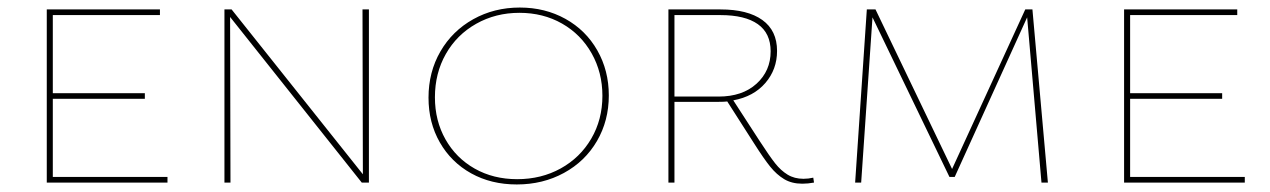

<svg xmlns="http://www.w3.org/2000/svg" viewBox="-20 -484 3367 509"><path d="M424 -15V0H104V-459H404V-444H120V-237H364V-222H120V-15Z M958 -459V0H939L590 -439L591 0H575V-459H594L942 -22L941 -459Z M1116 -225Q1116 -293 1147.5 -347.5Q1179 -402 1234.5 -433Q1290 -464 1358 -464Q1425 -464 1479 -434Q1533 -404 1563.5 -350.5Q1594 -297 1594 -231Q1594 -164 1562.5 -110Q1531 -56 1475 -25.5Q1419 5 1350 5Q1282 5 1229 -24.5Q1176 -54 1146 -106.5Q1116 -159 1116 -225ZM1577 -230Q1577 -292 1548.5 -342.5Q1520 -393 1470 -421.5Q1420 -450 1357 -450Q1294 -450 1242.5 -421Q1191 -392 1162 -341Q1133 -290 1133 -226Q1133 -164 1161 -114.5Q1189 -65 1238.5 -37Q1288 -9 1351 -9Q1415 -9 1466.5 -37.5Q1518 -66 1547.5 -116.5Q1577 -167 1577 -230Z M2138 0Q2122 3 2107 3Q2079 3 2059 -9Q2039 -21 2022 -42Q2005 -63 1979 -104L1908 -215Q1900 -214 1884 -214H1768V0H1752V-459H1890Q1962 -459 2001 -431Q2040 -403 2040 -349Q2040 -300 2009 -264Q1978 -228 1924 -218L1994 -110Q2020 -70 2035 -51Q2050 -32 2068 -21Q2086 -10 2110 -10Q2123 -10 2136 -13ZM1885 -228Q1948 -228 1985.5 -262Q2023 -296 2023 -348Q2023 -396 1989 -420Q1955 -444 1890 -444H1768V-228Z M2741 0 2703 -438 2511 -15H2497L2293 -438L2263 0H2247L2278 -459H2301L2504 -36L2698 -459H2717L2758 0Z M3280 -15V0H2960V-459H3260V-444H2976V-237H3220V-222H2976V-15Z"/></svg>

Font: Ysabeau SC Thin
Style: Regular
Weight: 200
Designer: Christian Thalmann (Catharsis Fonts)
Version: Version 0.003